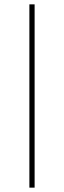

<svg xmlns="http://www.w3.org/2000/svg" viewBox="-20 -790 294 882"><path d="M115 72V-770H139V72Z"/></svg>

Font: Exo Thin Thin
Style: Regular
Weight: 250
Version: Version 2.000